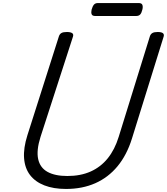

<svg xmlns="http://www.w3.org/2000/svg" viewBox="-20 -1221 1095 1260"><path d="M413 19Q331 19 271 -4.5Q211 -28 177 -72.5Q143 -117 138 -183Q133 -249 160 -334L367 -984Q372 -998 383.5 -1004.5Q395 -1011 419 -1011Q442 -1011 453 -1004Q464 -997 459 -981L246 -323Q218 -234 230.5 -177Q243 -120 292 -93Q341 -66 422 -66Q509 -66 575 -95.5Q641 -125 687 -182Q733 -239 759 -323L964 -984Q969 -998 980.5 -1004.5Q992 -1011 1015 -1011Q1063 -1011 1054 -981L846 -312Q812 -203 751 -129.5Q690 -56 605 -18.5Q520 19 413 19ZM605 -1116Q586 -1116 581.5 -1127.5Q577 -1139 581 -1157Q587 -1179 596 -1190Q605 -1201 623 -1201H890Q910 -1201 914.5 -1188.5Q919 -1176 914 -1157Q909 -1136 900 -1126Q891 -1116 873 -1116Z"/></svg>

Font: Playwrite CA
Style: Regular
Weight: 400
Designer: Veronika Burian, José Scaglione
Foundry: TypeTogether
Version: Version 1.002